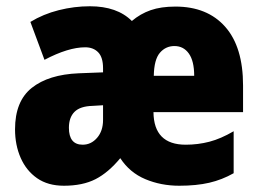

<svg xmlns="http://www.w3.org/2000/svg" viewBox="-20 -583 828 613"><path d="M540 -562Q642 -562 699 -497.5Q756 -433 756 -310V-225H470Q471 -121 573 -121Q612 -121 648.5 -130.5Q685 -140 726 -164V-30Q689 -9 648 0.5Q607 10 552 10Q494 10 444 -11Q394 -32 364 -78Q326 -32 285 -11Q244 10 184 10Q133 10 98.5 -14Q64 -38 46 -79Q28 -120 28 -170Q28 -260 81.5 -302.5Q135 -345 231 -349L309 -352V-365Q309 -400 293.5 -416Q278 -432 252 -432Q198 -432 122 -392L77 -513Q118 -538 167.5 -550.5Q217 -563 267 -563Q354 -563 401 -516Q428 -539 461 -550.5Q494 -562 540 -562ZM537 -436Q509 -436 490.5 -414.5Q472 -393 471 -341H600Q600 -388 583 -412Q566 -436 537 -436ZM276 -245Q236 -244 218 -226Q200 -208 200 -175Q200 -121 244 -121Q271 -121 290 -143Q309 -165 309 -200V-247Z"/></svg>

Font: Noto Sans Tamil Condensed Black
Style: Regular
Weight: 900
Width: 3
Designer: Jelle Bosma - Monotype Design Team
Foundry: Monotype Imaging Inc.
Version: Version 2.004; ttfautohint (v1.8.4.7-5d5b)